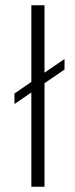

<svg xmlns="http://www.w3.org/2000/svg" viewBox="-20 -709 284 729"><path d="M99 0V-358L35 -314V-354L99 -398V-689H149V-433L225 -485V-445L149 -393V0Z"/></svg>

Font: Vivano Light
Style: Regular
Weight: 300
Designer: Joe Prince, Josias Burgherr
Version: Version 2.064;September 19, 2022;FontCreator 14.0.0.2877 64-